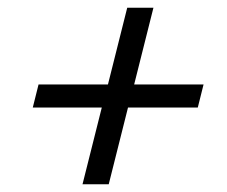

<svg xmlns="http://www.w3.org/2000/svg" viewBox="-20 -554 590 498"><path d="M244 -275H65L80 -335H260L310 -534H378L328 -335H508L493 -275H312L262 -76H194Z"/></svg>

Font: IBM Plex Serif Medium
Style: Italic
Weight: 500
Italic angle: -14°
Designer: Mike Abbink, Paul van der Laan, Pieter van Rosmalen
Foundry: Bold Monday
Version: Version 2.5